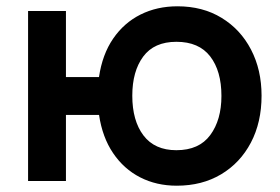

<svg xmlns="http://www.w3.org/2000/svg" viewBox="-20 -575 891 610"><path d="M541.5 15Q477.1 15 425.2 -11.6Q373.3 -38.2 339.3 -88.6Q305.2 -138.9 294.7 -209.8H189.5V0H69.2V-540H189.5V-330.2H294.5Q305.1 -402.2 339.5 -452.3Q373.8 -502.4 426.3 -528.7Q478.8 -555 543.8 -555Q624 -555 684 -518.3Q744.1 -481.7 777.5 -417.5Q811 -353.2 811 -271Q811 -186.4 777.1 -121.9Q743.2 -57.4 682.5 -21.2Q621.9 15 541.5 15ZM540.3 -97.8Q612.6 -97.8 648 -145.9Q683.5 -193.9 683.5 -270.2Q683.5 -349.5 647.8 -395.8Q612 -442.2 540.5 -442.2Q469.7 -442.2 435 -395.3Q400.3 -348.5 400.3 -271Q400.3 -191.4 435.9 -144.6Q471.5 -97.8 540.3 -97.8Z"/></svg>

Font: Manrope Variable Light
Style: Regular
Weight: 200
Designer: Mikhail Sharanda
Foundry: Mikhail Sharanda
Version: Version 4.505